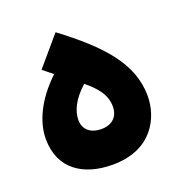

<svg xmlns="http://www.w3.org/2000/svg" viewBox="-108 -662 721 761"><g transform="rotate(-20 252.5 -281.5)"><path d="M464 -205C464 -342 368 -446 207 -567L104 -446L145 -413C60 -332 26 -250 26 -182C26 -58 115 4 241 4C411 4 464 -118 464 -205ZM173 -209C173 -246 193 -291 244 -336C308 -284 320 -247 320 -212C320 -177 299 -144 247 -144C205 -144 173 -166 173 -209Z"/></g></svg>

Font: Noto Sans Arabic UI Extra
Style: Regular
Weight: 800
Designer: Nadine Chahine - Monotype Design Team
Foundry: Monotype Imaging Inc.
Version: Version 1.900